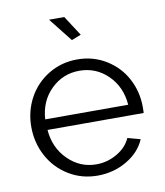

<svg xmlns="http://www.w3.org/2000/svg" viewBox="-83 -800 753 878"><g transform="rotate(-10 293.5 -360.5)"><path d="M204.1 -731H274.9L335 -638.2L291 -621.1ZM299.8 9.8Q226.1 9.8 165.8 -27.3Q105.5 -64.5 72.3 -126.7Q39.1 -189 39.1 -262.2Q39.1 -334.5 72.3 -395.8Q105.5 -457 165.5 -493.4Q225.6 -529.8 298.8 -529.8Q373 -529.8 432.9 -492.9Q492.7 -456.1 524.9 -395.3Q557.1 -334.5 557.1 -263.2Q557.1 -240.7 556.2 -235.8H109.9Q116.2 -152.3 171.9 -97.2Q227.5 -42 303.2 -42Q354.5 -42 399.4 -68.1Q444.3 -94.2 462.9 -136.2L522 -120.1Q497.6 -62.5 436.3 -26.4Q375 9.8 299.8 9.8ZM107.9 -285.2H493.2Q486.8 -369.1 431.9 -423.1Q377 -477.1 299.8 -477.1Q222.7 -477.1 167.7 -422.9Q112.8 -368.7 107.9 -285.2Z"/></g></svg>

Font: Rawline
Style: Regular
Weight: 400
Designer: Matt McInerney, Pablo Impallari, Rodrigo Fuenzalida
Foundry: Matt McInerney, Pablo Impallari, Rodrigo Fuenzalida
Version: Version 4.020;PS 004.020;hotconv 1.0.88;makeotf.lib2.5.64775